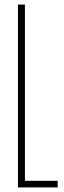

<svg xmlns="http://www.w3.org/2000/svg" viewBox="-20 -820 280 840"><path d="M58.5 0V-800H89V-29H232.5V0Z"/></svg>

Font: Big Shoulders Display ExtraLight
Style: Regular
Weight: 250
Designer: Patric King
Foundry: XO Type Co
Version: Version 2.002